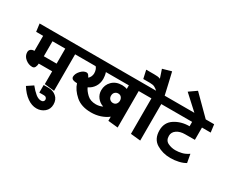

<svg xmlns="http://www.w3.org/2000/svg" viewBox="-194 -1644 3127 2615"><g transform="rotate(30 1369.5 -337.0)"><path d="M463 0V-201H252Q252 -173 239.5 -145Q227 -117 196 -117Q137 -117 87.5 -158Q38 -199 38 -258Q38 -288 59 -305Q80 -322 115 -322V-558H5Q1 -589 -3 -619Q-7 -649 -11 -680H712L729 -558H618V16ZM463 -558H262V-322H463Z M530 221Q553 221 565 209Q577 197 577 180Q577 163 564.5 150Q552 137 530 137H456V18H537Q603 18 654 61Q705 104 705 181Q705 256 652.5 300Q600 344 528 344Q454 344 382.5 293.5Q311 243 253 150L348 87Q399 150 443 185.5Q487 221 530 221Z M1202 -109Q1228 -109 1255 -115Q1282 -121 1305 -133Q1245 -152 1207.5 -201Q1170 -250 1170 -313Q1170 -398 1228.5 -456.5Q1287 -515 1384 -515Q1406 -515 1428 -511Q1450 -507 1463 -501V-558H1102Q1110 -534 1114 -507Q1118 -480 1118 -460Q1118 -388 1082.5 -334Q1047 -280 990 -254Q1010 -208 1062 -158.5Q1114 -109 1202 -109ZM1394 -390Q1364 -390 1343.5 -369.5Q1323 -349 1323 -315Q1323 -281 1344 -261Q1365 -241 1394 -241Q1428 -241 1445.5 -264Q1463 -287 1463 -315Q1463 -346 1445 -368Q1427 -390 1394 -390ZM1463 0V-65Q1412 -25 1344 -2.5Q1276 20 1199 20Q1045 20 955 -59.5Q865 -139 837 -230Q797 -230 773 -240Q749 -250 745 -277Q745 -328 788.5 -375.5Q832 -423 880 -423Q896 -423 909.5 -407Q923 -391 930 -372Q948 -383 960.5 -409.5Q973 -436 973 -462Q973 -490 965 -516Q957 -542 941 -558H723Q719 -589 715 -619Q711 -649 707 -680H1713L1729 -558H1618V16Z M1818 0V-558H1724Q1720 -589 1716 -619Q1712 -649 1708 -680H1821Q1796 -703 1770 -717Q1744 -731 1694 -731H1590L1561 -861H1687Q1714 -861 1738 -859Q1762 -857 1784 -847Q1774 -879 1762 -913.5Q1750 -948 1740 -979L1878 -1018Q1898 -934 1917.5 -849Q1937 -764 1956 -680H2067L2085 -558H1973V16Z M2452 -109Q2500 -109 2552 -121.5Q2604 -134 2655 -170L2679 -38Q2637 -12 2574 2.5Q2511 17 2447 17Q2323 17 2226.5 -42Q2130 -101 2130 -237Q2130 -362 2228.5 -425.5Q2327 -489 2458 -489V-558H2079Q2075 -589 2071 -619Q2067 -649 2063 -680H2734L2750 -558H2613V-365Q2574 -365 2535.5 -364.5Q2497 -364 2458 -364Q2381 -364 2330 -329Q2279 -294 2279 -236Q2279 -163 2334 -136Q2389 -109 2452 -109Z M2658 -624 2491 -618 2200 -884 2316 -965Z"/></g></svg>

Font: Palanquin Dark Medium
Style: Regular
Weight: 500
Designer: Pria Ravichandran
Version: Version 1.001